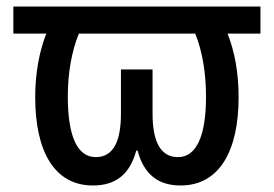

<svg xmlns="http://www.w3.org/2000/svg" viewBox="-20 -559 840 589"><path d="M265 10C334 10 378 -23 398 -97H402C422 -23 466 10 534 10C653 10 712 -96 712 -261C712 -335 700 -401 678 -456H779V-539H21V-456H122C101 -402 88 -336 88 -261C88 -96 146 10 265 10ZM274 -77C217 -77 188 -141 188 -263C188 -336 200 -402 222 -456H579C601 -401 612 -335 612 -262C612 -141 582 -77 526 -77C474 -77 448 -122 448 -210V-346H351V-210C351 -126 328 -77 274 -77Z"/></svg>

Font: Noto Sans SemiCondensed Medium
Style: Regular
Weight: 500
Width: 4
Designer: Monotype Design Team
Foundry: Monotype Imaging Inc.
Version: Version 2.013